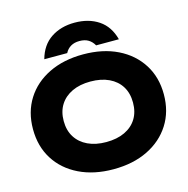

<svg xmlns="http://www.w3.org/2000/svg" viewBox="-137 -1114 1239 1263"><g transform="rotate(-15 482.5 -483.0)"><path d="M482 16Q349 16 248.5 -33Q148 -82 92.5 -170Q37 -258 37 -375Q37 -492 92.5 -580Q148 -668 248.5 -717Q349 -766 482 -766Q616 -766 716 -717Q816 -668 872 -580Q928 -492 928 -375Q928 -258 872 -170Q816 -82 716 -33Q616 16 482 16ZM482 -169Q555 -169 608 -194Q661 -219 689.5 -265Q718 -311 718 -375Q718 -439 689.5 -485Q661 -531 608 -556Q555 -581 482 -581Q410 -581 357 -556Q304 -531 275 -485Q246 -439 246 -375Q246 -311 275 -265Q304 -219 357 -194Q410 -169 482 -169ZM736 -801H581Q566 -828 542 -842.5Q518 -857 482 -857Q447 -857 422.5 -842.5Q398 -828 384 -801H228Q253 -892 320.5 -937Q388 -982 482 -982Q578 -982 645 -937Q712 -892 736 -801Z"/></g></svg>

Font: Unbounded
Style: Bold
Weight: 700
Designer: Luke Prowse, Jean-Baptiste Morizot, Fátima Lázaro, Florian Runge
Foundry: NaN
Version: Version 1.700